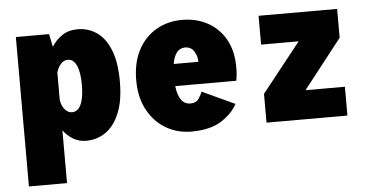

<svg xmlns="http://www.w3.org/2000/svg" viewBox="-50 -604 1749 896"><g transform="rotate(-5 825.0 -156.0)"><path d="M51 200V-500H206.5L219 -439.5Q237.5 -469.5 267.5 -490.2Q297.5 -511 341 -511Q391 -511 430.8 -483.5Q470.5 -456 493.5 -398.5Q516.5 -341 516.5 -251Q516.5 -161 492.2 -103Q468 -45 427.5 -17Q387 11 337 11Q301.5 11 274.8 -5.5Q248 -22 229.5 -47V200ZM283.5 -373Q263.5 -373 249.8 -357Q236 -341 229.5 -318V-188.5Q234.5 -160.5 248.8 -144Q263 -127.5 282 -127.5Q309.5 -127.5 324 -159.2Q338.5 -191 338.5 -251Q338.5 -310.5 324 -341.8Q309.5 -373 283.5 -373Z M829 11Q764 11 710.5 -20.2Q657 -51.5 625 -110Q593 -168.5 593 -250.5Q593 -331.5 623.5 -390Q654 -448.5 707.8 -480.2Q761.5 -512 830.5 -512Q897 -512 949.5 -483.5Q1002 -455 1032.8 -401Q1063.5 -347 1063.5 -269.5Q1063.5 -246.5 1061.8 -231.2Q1060 -216 1058 -207H772Q782 -120 836 -120Q863 -120 875.2 -138.5Q887.5 -157 892 -170.5L1044.5 -100Q1023 -57 970.5 -23Q918 11 829 11ZM833 -382.5Q786 -382.5 774 -310.5H889.5V-314Q889.5 -336 875.8 -359.2Q862 -382.5 833 -382.5Z M1181.5 0V-135L1364 -365H1188V-500H1556V-365L1376 -135H1560.5V0Z"/></g></svg>

Font: Trispace SemiCondensed ExtraBold
Style: Regular
Weight: 800
Width: 4
Designer: Tyler Finck
Foundry: Etcetera Type Company
Version: Version 1.210; ttfautohint (v1.8.3)